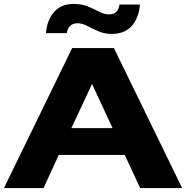

<svg xmlns="http://www.w3.org/2000/svg" viewBox="-22 -954 944 974"><path d="M-2 0 344 -710H556L902 0H689L611 -168H276L199 0ZM340 -304H549L445 -528ZM545 -782Q508 -782 477 -795.5Q446 -809 420.5 -822.5Q395 -836 373 -836Q345 -836 332 -821Q319 -806 317 -786H211Q217 -854 253 -894Q289 -934 351 -934Q393 -934 424.5 -921Q456 -908 481.5 -894.5Q507 -881 530 -881Q578 -881 584 -931H688Q682 -862 646 -822Q610 -782 545 -782Z"/></svg>

Font: Special Gothic Expanded One
Style: Regular
Weight: 400
Designer: Alistair McCready
Foundry: Monolith
Version: Version 1.010; ttfautohint (v1.8.4.7-5d5b)